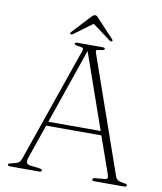

<svg xmlns="http://www.w3.org/2000/svg" viewBox="-93 -932 851 1007"><g transform="rotate(10 333.0 -429.0)"><path d="M197.5 -8Q197.5 0 183.5 0H31.5Q17 0 17 -7.5Q17 -10.5 20 -12.5Q23 -14.5 33 -17L58 -23.5Q71 -27 76.8 -34.8Q82.5 -42.5 90 -64L297.5 -662Q301.5 -672.5 297.8 -676.8Q294 -681 276.5 -683Q251.5 -685.5 251.5 -693Q251.5 -700 266 -700H398Q412 -700 412 -693.5Q412 -689.5 407.2 -687Q402.5 -684.5 388 -683Q372.5 -681.5 369.5 -678Q366.5 -674.5 369.5 -665.5L586.5 -45Q590.5 -32.5 600.5 -26.2Q610.5 -20 631 -17.5Q642.5 -16.5 646.2 -14.2Q650 -12 650 -8Q650 0 635.5 0H480Q466 0 466 -8Q466 -15.5 481.5 -17L529.5 -21Q542.5 -22 544.2 -29Q546 -36 540.5 -51.5L473 -243.5H179L117 -64.5Q110 -44 114 -34.5Q118 -25 135.5 -22.5L182 -17Q197.5 -15 197.5 -8ZM186.5 -265.5H465.5L325 -666.5ZM441.5 -738.5Q437 -735.5 429 -741L332 -813L234.5 -741Q226.5 -735.5 222 -738.5Q215.5 -742.5 222.5 -749.5L312.5 -846.5Q323 -858.5 332.5 -858.5Q341 -858.5 350.5 -846.5L441 -749.5Q447.5 -742.5 441.5 -738.5Z"/></g></svg>

Font: Fraunces 9pt S000 Thin
Style: Regular
Weight: 100
Version: Version 1.000; ttfautohint (v1.8.3)